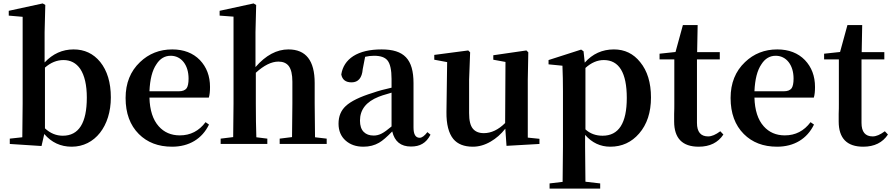

<svg xmlns="http://www.w3.org/2000/svg" viewBox="-20 -839 5196 1119"><path d="M398 16C533 16 626 -104 626 -271C626 -358 605 -427 564 -478C524 -527 472 -551 409 -551C344 -551 288 -526 240 -475V-651L244 -810L229 -819L31 -776V-748L112 -741V-235C112 -182 111 -116 110 -39L37 -31V0L222 12L238 -58C280 -9 333 16 398 16ZM346 -48C308 -48 273 -62 242 -91V-445C275 -474 311 -489 350 -489C391 -489 424 -472 448 -437C473 -399 486 -343 486 -270C486 -122 439 -48 346 -48Z M983 16C1082 16 1158 -30 1198 -113L1178 -127C1140 -76 1090 -50 1028 -50C977 -50 936 -68 905 -103C871 -141 853 -197 851 -270H1197C1202 -286 1204 -307 1204 -332C1204 -396 1184 -448 1145 -489C1105 -530 1051 -551 984 -551C910 -551 847 -526 796 -477C740 -424 712 -354 712 -268C712 -179 738 -109 789 -58C838 -9 902 16 983 16ZM851 -307C854 -376 867 -429 892 -465C913 -498 941 -514 975 -514C1036 -514 1079 -461 1079 -381C1079 -354 1075 -336 1068 -325C1059 -313 1044 -307 1022 -307Z M1538 0V-31L1474 -39C1472 -96 1471 -162 1471 -235V-415C1518 -458 1562 -480 1603 -480C1630 -480 1650 -471 1663 -454C1677 -435 1684 -405 1684 -363V-235C1684 -180 1683 -115 1682 -40L1610 -31V0H1884V-31L1816 -39C1815 -115 1814 -180 1814 -235V-355C1814 -486 1763 -551 1661 -551C1593 -551 1529 -517 1469 -448V-651L1473 -810L1458 -819L1260 -776V-748L1341 -742V-235C1341 -181 1340 -116 1339 -40L1266 -31V0Z M2098 16C2133 16 2163 8 2189 -7C2210 -19 2235 -41 2266 -73C2280 -14 2316 15 2375 15C2402 15 2424 10 2442 -1C2461 -12 2476 -29 2489 -54L2471 -69C2454 -47 2439 -36 2426 -36C2402 -36 2390 -56 2390 -96V-354C2390 -494 2335 -551 2204 -551C2135 -551 2080 -538 2039 -512C1999 -486 1976 -450 1969 -405C1975 -374 1995 -359 2029 -359C2068 -359 2090 -385 2094 -436L2108 -508C2126 -512 2143 -514 2160 -514C2198 -514 2224 -505 2239 -486C2254 -467 2262 -431 2262 -379V-328C2221 -319 2184 -309 2153 -298C2078 -275 2025 -249 1995 -221C1967 -195 1953 -161 1953 -118C1953 -77 1967 -44 1994 -20C2021 4 2055 16 2098 16ZM2158 -49C2133 -49 2114 -56 2100 -70C2085 -85 2078 -107 2078 -136C2078 -200 2114 -246 2187 -275C2196 -279 2217 -286 2249 -295C2254 -297 2259 -298 2262 -299V-102C2238 -82 2219 -68 2205 -61C2190 -53 2174 -49 2158 -49Z M2736 16C2771 16 2806 6 2840 -14C2871 -32 2900 -57 2925 -89L2932 11L3124 0V-30L3056 -37V-374L3059 -534L3048 -545L2855 -517V-491L2926 -478L2924 -122C2885 -83 2843 -63 2800 -63C2771 -63 2750 -72 2736 -89C2721 -107 2714 -137 2714 -180V-374L2720 -534L2709 -545L2511 -519V-491L2586 -477L2582 -187C2581 -115 2595 -62 2622 -29C2647 1 2685 16 2736 16Z M3478 260V230L3392 220C3391 124 3390 56 3390 16V-53C3430 -7 3479 16 3537 16C3605 16 3661 -10 3705 -61C3751 -114 3774 -184 3774 -271C3774 -357 3753 -426 3711 -477C3672 -526 3621 -551 3558 -551C3490 -551 3433 -525 3388 -474L3381 -540L3367 -550L3177 -489V-464L3258 -456C3260 -408 3261 -358 3261 -306V16C3261 57 3260 125 3259 221L3183 230V260ZM3492 -48C3453 -48 3419 -60 3392 -85V-443C3426 -474 3462 -489 3499 -489C3588 -489 3633 -415 3633 -268C3633 -121 3586 -48 3492 -48Z M4052 16C4117 16 4165 -8 4196 -55L4178 -74C4151 -54 4128 -44 4107 -44C4064 -44 4042 -70 4042 -123V-493H4175V-535H4043L4046 -693H3960L3917 -536L3824 -526V-493H3910V-231C3910 -217 3910 -198 3909 -175C3909 -156 3909 -141 3909 -131C3909 -33 3957 16 4052 16Z M4509 16C4608 16 4684 -30 4724 -113L4704 -127C4666 -76 4616 -50 4554 -50C4503 -50 4462 -68 4431 -103C4397 -141 4379 -197 4377 -270H4723C4728 -286 4730 -307 4730 -332C4730 -396 4710 -448 4671 -489C4631 -530 4577 -551 4510 -551C4436 -551 4373 -526 4322 -477C4266 -424 4238 -354 4238 -268C4238 -179 4264 -109 4315 -58C4364 -9 4428 16 4509 16ZM4377 -307C4380 -376 4393 -429 4418 -465C4439 -498 4467 -514 4501 -514C4562 -514 4605 -461 4605 -381C4605 -354 4601 -336 4594 -325C4585 -313 4570 -307 4548 -307Z M5011 16C5076 16 5124 -8 5155 -55L5137 -74C5110 -54 5087 -44 5066 -44C5023 -44 5001 -70 5001 -123V-493H5134V-535H5002L5005 -693H4919L4876 -536L4783 -526V-493H4869V-231C4869 -217 4869 -198 4868 -175C4868 -156 4868 -141 4868 -131C4868 -33 4916 16 5011 16Z"/></svg>

Font: AllPunType Bold
Style: Regular
Weight: 700
Version: 1.0